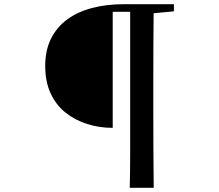

<svg xmlns="http://www.w3.org/2000/svg" viewBox="-20 -761 1040 913"><path d="M516 -153Q452 -153 394 -171.5Q336 -190 291 -226Q246 -262 220.5 -317.5Q195 -373 195 -448Q195 -522 222.5 -577Q250 -632 299.5 -668.5Q349 -705 417.5 -723Q486 -741 568 -741H655V-705H516ZM597 132Q599 48 599 -38.5Q599 -125 599 -213V-741H711Q710 -656 709.5 -569Q709 -482 709 -394V-214Q709 -127 709.5 -40Q710 47 711 132ZM653 -694V-741H807V-707L666 -694Z"/></svg>

Font: Noto Serif KR SemiBold
Style: Regular
Weight: 600
Designer: Ryoko NISHIZUKA 西塚涼子 (kana & ideographs); Frank Grießhammer (Latin, Greek & Cyrillic); Wenlong ZHANG 张文龙 (bopomofo); San
Foundry: Adobe
Version: Version 2.003-H1;hotconv 1.1.1;makeotfexe 2.6.0